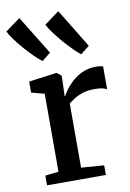

<svg xmlns="http://www.w3.org/2000/svg" viewBox="-130 -937 675 995"><g transform="rotate(-10 208.0 -439.0)"><path d="M35 0V-51L105.5 -59V-469.5L37 -487.5V-545.5L181.5 -565H185L208 -547V-527L205 -439H208Q212.5 -449 226.5 -469Q240.5 -489 263.8 -510.5Q287 -532 319 -546.8Q351 -561.5 391 -561.5Q405 -561.5 413.8 -560Q422.5 -558.5 428 -556.5V-435.5Q421 -441 405.2 -444.8Q389.5 -448.5 364 -448.5Q327 -448.5 300.5 -439.8Q274 -431 255.5 -419Q237 -407 224.5 -397.5V-59.5L344.5 -50.5V0ZM123.5 -638.5Q108.5 -649.5 85.2 -672Q62 -694.5 37.8 -722.2Q13.5 -750 -6 -776.5Q-25.5 -803 -34 -821.5L44 -878.5L169.5 -674.5L124.5 -638.5ZM327 -638.5Q312 -649.5 289.5 -671.8Q267 -694 243.5 -721.2Q220 -748.5 200.2 -775Q180.5 -801.5 171 -821L249 -878.5L373.5 -674.5L328 -638.5Z"/></g></svg>

Font: Merriweather 24pt SemiBold
Style: Regular
Weight: 600
Designer: Eben Sorkin
Foundry: Eben Sorkin
Version: Version 2.100